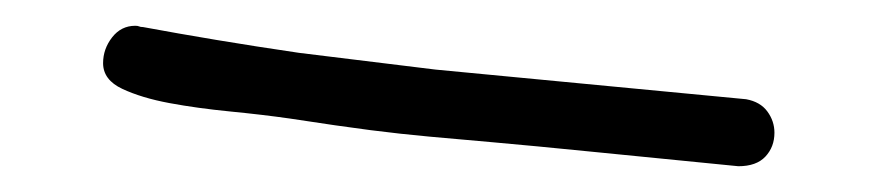

<svg xmlns="http://www.w3.org/2000/svg" viewBox="-20 73 681 149"><path d="M91 94Q118 99 148 104Q178 109 212 114L318 127L559 150Q570 152 575.5 159.5Q581 167 581 176Q581 187 574 194.5Q567 202 553 202L442 191Q392 186 363.5 183.5Q335 181 313 179Q291 177 267.5 174Q244 171 205 165Q184 162 158.5 159.5Q133 157 111.5 153Q90 149 75 142Q60 135 60 122Q60 111 67 102Q74 93 85 93Q87 93 88 93.5Q89 94 91 94Z"/></svg>

Font: Nelagoney
Style: Regular
Weight: 400
Designer: Kanati
Foundry: Kanati and Michael Everson
Version: Version 2.000